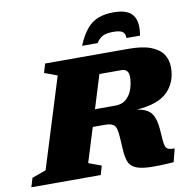

<svg xmlns="http://www.w3.org/2000/svg" viewBox="-128 -1033 1140 1136"><g transform="rotate(-10 442.5 -465.0)"><path d="M325.5 -82.5 402 -54 386.5 0H-30.5L-14 -54L70 -84.5L238 -624.5L161 -653L177 -707H677Q761 -707 811.2 -687.8Q861.5 -668.5 884 -634.5Q906.5 -600.5 906.5 -555.5Q906.5 -467.5 851 -410.8Q795.5 -354 664.5 -344Q728.5 -334 751.2 -301.2Q774 -268.5 778.5 -205L782.5 -148.5Q784.5 -118.5 789.5 -103.8Q794.5 -89 807.2 -84Q820 -79 844.5 -79L824.5 0Q730 7 674.5 4.2Q619 1.5 591.2 -13Q563.5 -27.5 553.8 -54.8Q544 -82 541.5 -124L537.5 -192Q535.5 -228.5 530.2 -249.5Q525 -270.5 509.2 -279.5Q493.5 -288.5 459 -288.5H389.5ZM543 -389.5Q585 -389.5 610.2 -413.2Q635.5 -437 646.8 -472.2Q658 -507.5 658 -542Q658 -590 614 -590H482.5L420.5 -389.5ZM605.5 -821.5Q565 -821.5 542.8 -810.2Q520.5 -799 504 -772H410.5Q436 -833.5 465.8 -869Q495.5 -904.5 534.8 -919.8Q574 -935 627.5 -935Q713.5 -935 743.2 -893.5Q773 -852 758.5 -772H677Q677 -799 661.8 -810.2Q646.5 -821.5 605.5 -821.5Z"/></g></svg>

Font: Newsreader 6pt ExtraBold
Style: Italic
Weight: 800
Italic angle: -17°
Designer: Hugues Gentile
Foundry: Production Type
Version: Version 1.003; ttfautohint (v1.8.3)